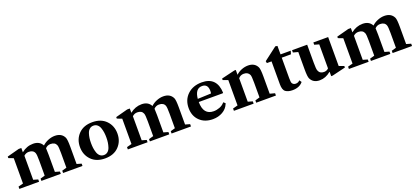

<svg xmlns="http://www.w3.org/2000/svg" viewBox="41 -1699 5939 2744"><g transform="rotate(-20 3010.0 -327.0)"><path d="M256 -55 326 -35V0H26V-35L101 -55V-440L28 -468V-491L212 -540H252V-475Q332 -540 429 -540Q528 -540 569 -463Q605 -498 657 -519Q709 -540 759 -540Q862 -540 901 -460Q916 -429 916 -318V-55L986 -35V0H691V-35L761 -55V-279Q761 -374 751 -399Q731 -451 662 -451Q616 -451 583 -416Q586 -384 586 -318V-55L656 -35V0H361V-35L431 -55V-279Q431 -374 421 -399Q401 -452 332 -452Q289 -452 256 -421Z M1120 -461.5Q1196 -540 1329 -540Q1462 -540 1538 -461.5Q1614 -383 1614 -265Q1614 -147 1538 -68.5Q1462 10 1329 10Q1196 10 1120 -68.5Q1044 -147 1044 -265Q1044 -383 1120 -461.5ZM1329 -41Q1363 -41 1387.5 -62Q1412 -83 1424 -119Q1436 -155 1441 -190Q1446 -225 1446 -265Q1446 -305 1441.5 -339.5Q1437 -374 1425 -410Q1413 -446 1388.5 -467Q1364 -488 1329 -488Q1294 -488 1269.5 -467Q1245 -446 1233 -410Q1221 -374 1216.5 -339.5Q1212 -305 1212 -265Q1212 -225 1216.5 -190Q1221 -155 1233 -119Q1245 -83 1269.5 -62Q1294 -41 1329 -41Z M1906 -55 1976 -35V0H1676V-35L1751 -55V-440L1678 -468V-491L1862 -540H1902V-475Q1982 -540 2079 -540Q2178 -540 2219 -463Q2255 -498 2307 -519Q2359 -540 2409 -540Q2512 -540 2551 -460Q2566 -429 2566 -318V-55L2636 -35V0H2341V-35L2411 -55V-279Q2411 -374 2401 -399Q2381 -451 2312 -451Q2266 -451 2233 -416Q2236 -384 2236 -318V-55L2306 -35V0H2011V-35L2081 -55V-279Q2081 -374 2071 -399Q2051 -452 1982 -452Q1939 -452 1906 -421Z M3232 -296 3224 -290H2860Q2861 -93 3017 -93Q3063 -93 3107.5 -110Q3152 -127 3180 -159L3187 -167L3215 -143L3210 -131Q3183 -65 3117.5 -27.5Q3052 10 2969 10Q2845 10 2769.5 -63.5Q2694 -137 2694 -257Q2694 -383 2777 -461.5Q2860 -540 2994 -540Q3108 -540 3168 -478Q3228 -416 3232 -296ZM2981 -489Q2876 -489 2862 -337L3066 -345Q3070 -357 3070 -383Q3070 -489 2981 -489Z M3519 -55 3589 -35V0H3289V-35L3364 -55V-440L3288 -468V-491L3492 -540H3514V-466Q3548 -500 3598 -520Q3648 -540 3698 -540Q3799 -540 3838 -460Q3853 -428 3853 -318V-55L3928 -35V0H3628V-35L3698 -55V-279Q3698 -376 3688 -399Q3666 -450 3600 -450Q3551 -450 3519 -412Z M4179 10Q4113 10 4074 -18Q4036 -46 4036 -132V-480H3965L3959 -511L4160 -664L4191 -659V-530H4346L4331 -480H4191V-166Q4191 -105 4201 -90Q4218 -62 4254 -62Q4292 -62 4316 -90L4339 -57Q4286 10 4179 10Z M4760 -475 4690 -495V-530H4915V-90L4991 -62V-39L4787 10H4765V-53L4762 -56Q4684 10 4593 10Q4494 10 4456 -70Q4441 -101 4441 -212V-475L4366 -495V-530H4596V-256Q4596 -161 4606 -136Q4626 -81 4690 -81Q4732 -81 4760 -110Z M5268 -55 5338 -35V0H5038V-35L5113 -55V-440L5040 -468V-491L5224 -540H5264V-475Q5344 -540 5441 -540Q5540 -540 5581 -463Q5617 -498 5669 -519Q5721 -540 5771 -540Q5874 -540 5913 -460Q5928 -429 5928 -318V-55L5998 -35V0H5703V-35L5773 -55V-279Q5773 -374 5763 -399Q5743 -451 5674 -451Q5628 -451 5595 -416Q5598 -384 5598 -318V-55L5668 -35V0H5373V-35L5443 -55V-279Q5443 -374 5433 -399Q5413 -452 5344 -452Q5301 -452 5268 -421Z"/></g></svg>

Font: Libre Caslon Text
Style: Bold
Weight: 700
Designer: Pablo Impallari, Rodrigo Fuenzalida
Foundry: Pablo Impallari, Rodrigo Fuenzalida
Version: Version 1.002